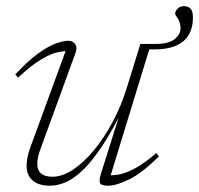

<svg xmlns="http://www.w3.org/2000/svg" viewBox="-20 -580 633 610"><path d="M301 -29 365.5 -233.5H371Q336.5 -164.5 305.5 -117.5Q274.5 -70.5 246.2 -42.5Q218 -14.5 191.2 -2.2Q164.5 10 139 10Q103 10 83.8 -6.5Q64.5 -23 64.5 -54Q64.5 -66.5 67.5 -81Q70.5 -95.5 76.5 -112L192.5 -429L204 -417.5Q186 -419 163.2 -414Q140.5 -409 110 -390.8Q79.5 -372.5 37.5 -333.5L28.5 -343.5Q67 -385 99 -408.5Q131 -432 156 -441.2Q181 -450.5 197 -450.5Q211 -450.5 218.8 -440.2Q226.5 -430 219.5 -411L109 -107.5Q103.5 -93.5 101 -81.5Q98.5 -69.5 98.5 -59.5Q98.5 -38.5 110.8 -28.5Q123 -18.5 146.5 -18.5Q178 -18.5 212 -41Q246 -63.5 278.5 -102.8Q311 -142 338.2 -193.2Q365.5 -244.5 383 -301.5L426 -440.5H459.5L328 -11L316.5 -23.5Q333.5 -22 355.2 -25.2Q377 -28.5 406.5 -43.8Q436 -59 476.5 -93.5L485 -83Q430.5 -29.5 390 -9.8Q349.5 10 323.5 10Q301.5 10 297.8 1.8Q294 -6.5 301 -29ZM593 -524.5Q593 -491.5 579.2 -468.8Q565.5 -446 538.2 -434.5Q511 -423 470.5 -423H434.5L440 -440.5H476Q515.5 -440.5 534.5 -455.5Q553.5 -470.5 553.5 -489.5Q553.5 -508.5 545 -521Q536.5 -533.5 536.5 -535.5Q536.5 -545 544.5 -552.8Q552.5 -560.5 565 -560.5Q577 -560.5 585 -552.8Q593 -545 593 -524.5Z"/></svg>

Font: Newsreader 16pt 16pt ExtraLight
Style: Italic
Weight: 250
Italic angle: -17°
Version: Version 1.003